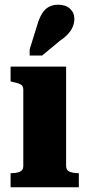

<svg xmlns="http://www.w3.org/2000/svg" viewBox="-20 -796 371 816"><path d="M261 -513V-90Q261 -72 276.5 -66Q292 -60 314 -60H315V0H25V-60H26Q49 -60 64 -66Q79 -72 79 -90V-415Q79 -431 68 -437Q57 -443 33 -448L25 -450V-513ZM139 -692Q147 -719 158.5 -738Q170 -757 187 -766.5Q204 -776 228 -776Q259 -776 277.5 -759Q296 -742 296 -716Q296 -699 289.5 -683Q283 -667 269.5 -652Q256 -637 235 -623L159 -560H106V-586Z"/></svg>

Font: Roboto Serif 36pt
Style: Bold
Weight: 700
Version: Version 1.008